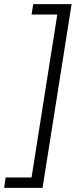

<svg xmlns="http://www.w3.org/2000/svg" viewBox="-82 -725 402 925"><path d="M-62 180 -55 130H70L194 -655H70L78 -705H263L123 180Z"/></svg>

Font: Mulish Light
Style: Italic
Weight: 300
Italic angle: -9°
Designer: Vernon Adams
Foundry: Vernon Adams
Version: Version 3.603; ttfautohint (v1.8.3)